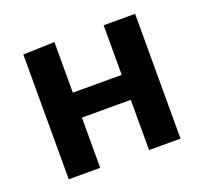

<svg xmlns="http://www.w3.org/2000/svg" viewBox="-94 -611 764 720"><g transform="rotate(-20 288.0 -251.0)"><path d="M64.5 0V-498L190 -502V-300H385V-498H510.5V0H385V-200.5H190V0Z"/></g></svg>

Font: Heraclito SemiBold
Style: Regular
Weight: 600
Designer: Kostas Bartsokas (font) & Cristiano Sobral (main changes)
Foundry: Kostas Bartsokas (font) & Cristiano Sobral (main changes)
Version: Version 1.00;July 8, 2020;FontCreator 13.0.0.2655 64-bit